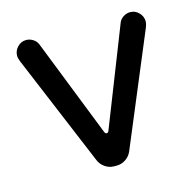

<svg xmlns="http://www.w3.org/2000/svg" viewBox="-82 -587 681 676"><g transform="rotate(-15 259.0 -249.0)"><path d="M199.2 -31.2 29.3 -437.5Q24.4 -450.2 24.4 -458Q24.4 -476.6 37.6 -490.2Q50.8 -503.9 69.3 -503.9Q82 -503.9 93.8 -496.6Q105.5 -489.3 110.4 -477.5L251 -120.1Q253.9 -113.3 258.8 -113.3Q263.7 -113.3 266.6 -120.1L407.2 -477.5Q412.1 -489.3 423.8 -496.6Q435.5 -503.9 448.2 -503.9Q466.8 -503.9 480 -490.2Q493.2 -476.6 493.2 -458Q493.2 -450.2 488.3 -437.5L318.4 -31.2Q311.5 -14.6 296.4 -4.4Q281.2 5.9 263.7 5.9H253.9Q236.3 5.9 221.2 -4.4Q206.1 -14.6 199.2 -31.2Z"/></g></svg>

Font: jf-openhuninn-1.0
Style: Regular
Weight: 400
Designer: [Kosugi Maru]
      Designed by Motoya company      

      [Varela Round]
      Joe Prince(Latin component); Avraham Co
Foundry: justfont CO.,LTD.
Version: 1.0